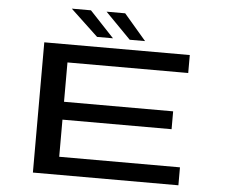

<svg xmlns="http://www.w3.org/2000/svg" viewBox="-58 -960 1217 1028"><g transform="rotate(5 550.0 -446.0)"><path d="M155.5 0V-700H937.5V-603.5H288.5V-392H875V-296H288.5V-96.5H937.5V0ZM610 -753.5 473.5 -892.5H573.5L692.5 -753.5ZM434.5 -753.5 286.5 -892.5H389.5L520 -753.5Z"/></g></svg>

Font: Trispace Expanded Medium
Style: Regular
Weight: 500
Width: 7
Designer: Tyler Finck
Foundry: Etcetera Type Company
Version: Version 1.210; ttfautohint (v1.8.3)